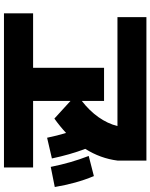

<svg xmlns="http://www.w3.org/2000/svg" viewBox="86 -843 766 978"><g transform="rotate(90 469.0 -354.0)"><path d="M47.9 8.8H833V-139.6H494.1V-330.1L584 -248C610.8 -267.1 635.3 -287.1 657.2 -307.6C666.5 -277.3 674.3 -246.1 681.6 -210.9L787.1 -235.4C773.9 -297.9 758.3 -352.5 738.3 -405.3C770.5 -456.5 790.5 -511.2 797.9 -569.3V-716.8H67.4V-569.3H622.1C605.5 -502.4 560.5 -439 494.1 -387.7V-501H325.2V-139.6H47.9ZM830.1 -229.5 932.6 -250C919.9 -324.2 903.3 -385.7 877 -449.2L774.4 -422.9C798.8 -359.4 815.4 -301.8 830.1 -229.5Z"/></g></svg>

Font: Pretendard Black
Style: Regular
Weight: 900
Designer: Base glyphs from Inter by Rasmus Andersson; Hangeul glyphs from Noto Sans CJK(Source Han Sans) by Jang Soo-young and Kan
Foundry: Kil Hyung-jin
Version: Version 1.309;Glyphs 3.2 (3225)